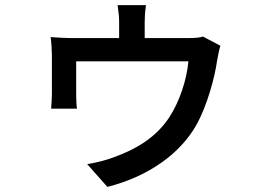

<svg xmlns="http://www.w3.org/2000/svg" viewBox="-20 -649 1040 751"><path d="M774 -506C763 -502 744 -500 712 -500H546V-564C546 -582 547 -601 551 -629H440C444 -601 446 -582 446 -564V-500H268C238 -500 203 -502 178 -504C181 -485 183 -449 183 -431V-282C183 -264 181 -240 180 -224H281C279 -238 278 -261 278 -277V-409H717C710 -335 682 -251 642 -190C589 -109 508 -64 428 -35C404 -25 355 -12 321 -7L400 82C563 41 686 -50 748 -160C790 -235 820 -346 829 -411C832 -427 837 -455 842 -470Z"/></svg>

Font: Noto Sans CJK JP Medium
Style: Regular
Weight: 500
Designer: Ryoko NISHIZUKA (kana & ideographs); Paul D. Hunt (Latin, Greek & Cyrillic); Wenlong ZHANG (bopomofo); Sandoll Communica
Foundry: Adobe Systems Incorporated
Version: Version 1.004;PS 1.004;hotconv 1.0.82;makeotf.lib2.5.63406